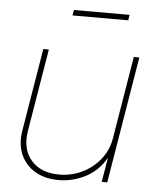

<svg xmlns="http://www.w3.org/2000/svg" viewBox="-51 -727 624 778"><g transform="rotate(5 261.0 -338.0)"><path d="M215.8 7.8Q160.2 7.8 120.1 -15.9Q80.1 -39.6 61.8 -81.8Q43.5 -124 52.7 -179.7L108.4 -515.6H130.9L75.2 -179.7Q63 -105.5 102.3 -60.1Q141.6 -14.6 215.8 -14.6Q266.6 -14.6 310.3 -35.9Q354 -57.1 383.5 -94.5Q413.1 -131.8 420.9 -179.7L476.6 -515.6H499L413.6 0H391.1L407.7 -99.6Q377.4 -45.9 325.4 -19Q273.4 7.8 215.8 7.8ZM444.8 -684.1 440.9 -661.6H214.4L218.3 -684.1Z"/></g></svg>

Font: Inter Display Thin
Style: Italic
Weight: 100
Italic angle: -9.39999°
Designer: Rasmus Andersson
Foundry: rsms
Version: Version 4.000;git-a52131595